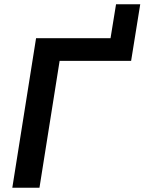

<svg xmlns="http://www.w3.org/2000/svg" viewBox="-20 -885 681 905"><path d="M38 0 150 -705H501L527 -865H641L598 -598H261L166 0Z"/></svg>

Font: Nunito Sans
Style: Bold Italic
Weight: 700
Italic angle: -9°
Designer: Vernon Adams
Foundry: Vernon Adams
Version: Version 3.006; ttfautohint (v1.8.3)